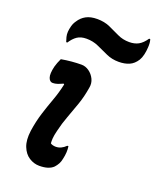

<svg xmlns="http://www.w3.org/2000/svg" viewBox="-148 -879 796 978"><g transform="rotate(20 250.0 -390.0)"><path d="M103 -536Q131 -541 159 -543.5Q187 -546 212 -546Q234 -546 253.5 -532Q273 -518 283.5 -496Q294 -474 289 -449Q281 -399 266 -355.5Q251 -312 235.5 -271Q220 -230 210 -187Q203 -159 202 -143.5Q201 -128 202 -116Q207 -112 215 -110Q223 -108 231 -108Q260 -108 285 -133H291Q296 -101 287 -63Q284 -47 277.5 -35Q271 -23 261 -12Q237 12 185 12Q156 12 130 -4.5Q104 -21 90.5 -55Q77 -89 84 -141Q92 -195 106.5 -241Q121 -287 137 -330.5Q153 -374 163 -421L159 -424Q144 -417 131 -412.5Q118 -408 105 -408Q89 -408 82 -427.5Q75 -447 85 -489Q91 -511 103 -536ZM400 -737Q429 -737 450 -748.5Q471 -760 490 -788H496Q502 -771 500 -744Q499 -724 494.5 -704.5Q490 -685 482 -672Q465 -645 440.5 -634.5Q416 -624 384 -624Q347 -624 316.5 -638Q286 -652 256 -665.5Q226 -679 191 -679Q160 -679 140.5 -665.5Q121 -652 105 -627H99Q95 -638 91.5 -651.5Q88 -665 89 -680Q90 -694 94.5 -711Q99 -728 109 -742Q124 -766 148 -779Q172 -792 208 -792Q247 -792 277 -778.5Q307 -765 336 -751Q365 -737 400 -737Z"/></g></svg>

Font: Recursive Sn Csl St SmB
Style: Italic
Weight: 600
Italic angle: -15°
Version: Version 1.079;hotconv 1.0.112;makeotfexe 2.5.65598; ttfautoh